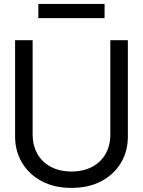

<svg xmlns="http://www.w3.org/2000/svg" viewBox="-20 -918 708 951"><path d="M526.4 -718.8H613.3V-243.2Q613.8 -169.4 579.1 -111.6Q544.4 -53.7 481.7 -20.5Q418.9 12.7 334 12.7Q249.5 12.7 186.8 -20.5Q124 -53.7 89.4 -111.6Q54.7 -169.4 54.7 -243.2V-718.8H141.6V-250Q142.1 -197.3 165 -156.2Q188 -115.2 231.2 -92Q274.4 -68.8 334 -68.4Q394 -68.8 437 -92Q480 -115.2 503.2 -156.2Q526.4 -197.3 526.4 -250ZM498 -898.4V-828.1H169.9V-898.4Z"/></svg>

Font: Inter Display V
Style: Regular
Weight: 400
Designer: Rasmus Andersson
Foundry: rsms
Version: Version 3.015;git-src